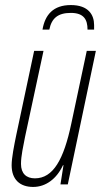

<svg xmlns="http://www.w3.org/2000/svg" viewBox="-20 -729 409 759"><path d="M148 -612H175C184 -657 209 -678 260 -678C312 -678 326 -651 326 -612H352C352 -616 352 -622 352 -630C352 -670 330 -709 260 -709C191 -709 158 -671 148 -612ZM111 10C161 10 204 -22 229 -76H231L219 0H248L359 -528H323L262 -241C232 -98 190 -24 118 -24C84 -24 63 -43 63 -81C63 -113 72 -151 79 -188L152 -528H115L44 -194C36 -155 26 -105 26 -76C26 -19 59 10 111 10Z"/></svg>

Font: Noto Sans ExtraCondensed ExtraLight
Style: Italic
Weight: 200
Width: 2
Italic angle: -12°
Designer: Monotype Design Team
Foundry: Monotype Imaging Inc.
Version: Version 2.013